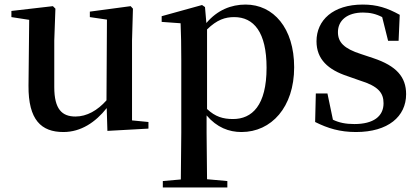

<svg xmlns="http://www.w3.org/2000/svg" viewBox="-20 -563 1841 842"><path d="M451 11 631 1V-28L559 -35V-385L563 -525L553 -536L374 -512V-488L449 -477L447 -123C408 -79 361 -52 311 -52C252 -52 218 -84 218 -181V-385L223 -525L212 -536L30 -515V-488L108 -476L105 -187C104 -37 161 16 258 16C335 16 399 -27 448 -89Z M1039 16C1170 16 1270 -93 1270 -268C1270 -440 1179 -543 1057 -543C994 -543 933 -519 885 -462L879 -532L866 -541L689 -492V-467L772 -461C774 -412 775 -366 775 -299V19L773 224L694 231V259H977V231L888 223L886 19V-57C931 -4 984 16 1039 16ZM888 -434C932 -477 968 -488 1007 -488C1093 -488 1149 -422 1149 -266C1149 -100 1085 -41 1002 -41C958 -41 924 -51 888 -85Z M1541 16C1682 16 1761 -52 1761 -150C1761 -225 1719 -274 1617 -308L1563 -326C1488 -350 1462 -378 1462 -422C1462 -473 1502 -508 1572 -508C1603 -508 1629 -502 1656 -488L1682 -384H1728L1733 -498C1679 -528 1633 -543 1571 -543C1440 -543 1368 -474 1368 -382C1368 -303 1419 -257 1504 -229L1558 -210C1639 -185 1662 -156 1662 -110C1662 -53 1618 -19 1534 -19C1496 -19 1467 -25 1440 -38L1416 -153H1365L1362 -28C1418 0 1471 16 1541 16Z"/></svg>

Font: Noto Serif SC SemiBold
Style: Regular
Weight: 600
Designer: Ryoko NISHIZUKA 西塚涼子 (kana & ideographs); Frank Grießhammer (Latin, Greek & Cyrillic); Wenlong ZHANG 张文龙 (bopomofo); San
Foundry: Adobe
Version: Version 2.001;hotconv 1.1.0;makeotfexe 2.6.0